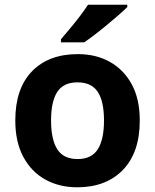

<svg xmlns="http://www.w3.org/2000/svg" viewBox="-20 -786 659 816"><path d="M574 -274Q574 -138 502.5 -64Q431 10 308 10Q232 10 172.5 -23Q113 -56 79 -119.5Q45 -183 45 -274Q45 -410 116 -483Q187 -556 311 -556Q388 -556 447 -523Q506 -490 540 -427.5Q574 -365 574 -274ZM197 -274Q197 -193 223.5 -151.5Q250 -110 310 -110Q369 -110 395.5 -151.5Q422 -193 422 -274Q422 -355 395.5 -395.5Q369 -436 309 -436Q250 -436 223.5 -395.5Q197 -355 197 -274ZM521 -756Q507 -742 484 -722Q461 -702 434.5 -680Q408 -658 382.5 -638.5Q357 -619 338 -606H239V-619Q255 -638 276.5 -663.5Q298 -689 319 -716.5Q340 -744 354 -766H521Z"/></svg>

Font: Noto Sans Tamil
Style: Bold
Weight: 700
Designer: Jelle Bosma - Monotype Design Team
Foundry: Monotype Imaging Inc.
Version: Version 2.004; ttfautohint (v1.8.4.7-5d5b)